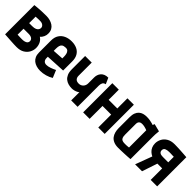

<svg xmlns="http://www.w3.org/2000/svg" viewBox="179 -1413 2326 2326"><g transform="rotate(45 1341.5 -250.0)"><path d="M353 -277Q375 -294 387.5 -322Q400 -350 399 -378Q399 -413 385 -438.5Q371 -464 347 -480Q323 -496 293.5 -504Q264 -512 233 -512Q190 -512 154 -510.5Q118 -509 91.5 -506.5Q65 -504 50 -502.5Q35 -501 35 -501V0Q35 0 50 1Q65 2 89.5 3.5Q114 5 142.5 7Q171 9 197 10Q223 11 242 11Q302 11 341 -13Q380 -37 399 -73.5Q418 -110 418 -149Q418 -189 401.5 -223Q385 -257 353 -277ZM226 -415Q237 -415 248 -411.5Q259 -408 268.5 -401Q278 -394 283.5 -384.5Q289 -375 289 -362Q289 -348 280.5 -334Q272 -320 252 -311Q232 -302 196 -302H145V-413Q155 -413 165.5 -413.5Q176 -414 186.5 -414.5Q197 -415 207 -415Q217 -415 226 -415ZM223 -102Q216 -102 207 -102Q198 -102 188 -102.5Q178 -103 167 -103.5Q156 -104 145 -104V-206H235Q250 -206 263.5 -202.5Q277 -199 286.5 -192.5Q296 -186 301.5 -176Q307 -166 307 -154Q307 -135 295.5 -123.5Q284 -112 265 -107Q246 -102 223 -102Z M593 -149V-174L842 -187V-343Q842 -399 820 -436.5Q798 -474 758.5 -492.5Q719 -511 666 -511Q614 -511 572 -492Q530 -473 505.5 -435Q481 -397 481 -340V-135Q481 -97 493.5 -69Q506 -41 528.5 -23Q551 -5 581.5 4Q612 13 647 13Q692 13 737.5 0Q783 -13 817 -35L777 -131Q746 -115 711.5 -103Q677 -91 650 -91Q637 -91 626 -95Q615 -99 608 -107Q601 -115 597 -125.5Q593 -136 593 -149ZM731 -313V-284L593 -275V-314Q593 -342 598.5 -361.5Q604 -381 619.5 -392.5Q635 -404 665 -405Q693 -407 707 -393Q721 -379 726 -357.5Q731 -336 731 -313Z M1167 0H1277V-364Q1277 -390 1286.5 -409.5Q1296 -429 1325 -435L1290 -513Q1256 -513 1232.5 -502.5Q1209 -492 1194.5 -474.5Q1180 -457 1173.5 -436Q1167 -415 1167 -394V-290Q1167 -273 1161 -258Q1155 -243 1144.5 -232Q1134 -221 1119.5 -214.5Q1105 -208 1088 -208Q1073 -208 1060 -211.5Q1047 -215 1038 -223.5Q1029 -232 1024 -244.5Q1019 -257 1019 -275V-500H906V-272Q906 -224 920 -192Q934 -160 957 -141.5Q980 -123 1009 -115Q1038 -107 1068 -107Q1089 -107 1109.5 -112.5Q1130 -118 1145.5 -126Q1161 -134 1167 -141Z M1631 -326H1483V-500H1372V0H1483V-221H1631V0H1741V-500H1631Z M2184 -487 2085 -512Q2081 -504 2078.5 -495.5Q2076 -487 2076 -487Q2068 -490 2050.5 -495Q2033 -500 2008.5 -504Q1984 -508 1954 -508Q1925 -508 1899 -500.5Q1873 -493 1853 -475Q1833 -457 1822 -428Q1811 -399 1811 -355V-170Q1811 -135 1819.5 -103.5Q1828 -72 1846.5 -48Q1865 -24 1897 -10Q1929 4 1975 4Q1998 4 2025 3Q2052 2 2079.5 1Q2107 0 2129 -1.5Q2151 -3 2164.5 -4Q2178 -5 2178 -5V-390Q2178 -407 2179 -431.5Q2180 -456 2184 -487ZM1922 -169V-352Q1922 -372 1928.5 -383Q1935 -394 1944.5 -399.5Q1954 -405 1964 -406Q1974 -407 1982 -407Q1990 -407 2001 -405.5Q2012 -404 2024 -401Q2036 -398 2047 -394.5Q2058 -391 2066 -387V-92Q2056 -91 2047 -90Q2038 -89 2029 -88.5Q2020 -88 2011 -88Q2002 -88 1994 -88Q1970 -88 1954 -94.5Q1938 -101 1930 -118.5Q1922 -136 1922 -169Z M2429 -511Q2370 -511 2330.5 -487.5Q2291 -464 2272 -427Q2253 -390 2253 -351Q2253 -317 2265 -290Q2277 -263 2297.5 -244.5Q2318 -226 2342 -215L2262 0H2381L2447 -197Q2452 -197 2456 -197Q2460 -197 2464.5 -197Q2469 -197 2473 -197H2529V0H2640V-500Q2640 -500 2624.5 -501Q2609 -502 2584 -504Q2559 -506 2530 -507.5Q2501 -509 2474.5 -510Q2448 -511 2429 -511ZM2436 -301Q2421 -301 2408.5 -303.5Q2396 -306 2387 -312Q2378 -318 2373.5 -327Q2369 -336 2369 -348Q2369 -377 2391.5 -387.5Q2414 -398 2448 -398Q2455 -398 2464.5 -398Q2474 -398 2484.5 -397.5Q2495 -397 2506.5 -396.5Q2518 -396 2529 -396V-301Z"/></g></svg>

Font: Advent Pro
Style: Regular
Weight: 400
Designer: VivaRado, Andreas Kalpakidis
Foundry: VivaRado, Andreas Kalpakidis
Version: Version 3.000